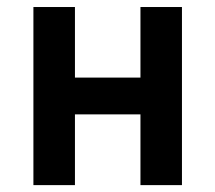

<svg xmlns="http://www.w3.org/2000/svg" viewBox="-20 -538 626 558"><path d="M388.2 0H508.8V-517.6H388.2V-312.5H197.8V-517.6H77.1V0H197.8V-205.6H388.2Z"/></svg>

Font: Cascadia Code PL SemiBold
Style: Regular
Weight: 600
Monospace: yes
Designer: Aaron Bell
Foundry: Saja Typeworks
Version: Version 2404.023